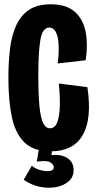

<svg xmlns="http://www.w3.org/2000/svg" viewBox="-20 -691 447 892"><path d="M216 12Q137 12 94.5 -28.5Q52 -69 35.5 -145.5Q19 -222 19 -330Q19 -402 26.5 -464Q34 -526 55 -572.5Q76 -619 114.5 -645Q153 -671 215 -671Q290 -671 329 -635Q368 -599 378.5 -539.5Q389 -480 378 -411L248 -396Q258 -472 248 -517.5Q238 -563 209 -563Q177 -563 167.5 -505.5Q158 -448 158 -345Q158 -250 163.5 -195.5Q169 -141 181 -118Q193 -95 212 -95Q236 -95 246.5 -124.5Q257 -154 258 -201.5Q259 -249 253 -303L386 -286Q408 -138 364 -63Q320 12 216 12ZM90 144 128 79Q142 92 166.5 99Q191 106 210.5 103.5Q230 101 230 85Q230 74 214 63.5Q198 53 151 60L162 -7H224L219 30Q261 24 291.5 42.5Q322 61 322 99Q322 131 299.5 151Q277 171 241.5 178Q206 185 166 177Q126 169 90 144Z"/></svg>

Font: Bricolage Grotesque 48pt Condensed Bricolage Grotesque 48pt Condensed Regular
Style: Bold
Weight: 700
Width: 3
Designer: Mathieu Triay
Foundry: Atelier Triay
Version: Version 1.000; ttfautohint (v1.8.4.7-5d5b);gftools[0.9.32]